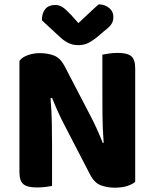

<svg xmlns="http://www.w3.org/2000/svg" viewBox="-20 -861 714 889"><path d="M606 -19Q592 -7 568 0.5Q544 8 511 8Q477 8 447 -3Q417 -14 397 -53L281 -277Q264 -309 249.5 -341Q235 -373 221 -408L214 -406Q219 -346 220 -291.5Q221 -237 221 -186V0Q211 2 191.5 4.5Q172 7 151 7Q106 7 88 -8.5Q70 -24 70 -64V-579Q82 -596 108.5 -605.5Q135 -615 165 -615Q200 -615 229.5 -604Q259 -593 279 -555L396 -330Q413 -298 427.5 -266Q442 -234 456 -199L460 -200Q455 -267 454.5 -327Q454 -387 454 -442V-608Q464 -610 483.5 -613Q503 -616 525 -616Q570 -616 588 -600.5Q606 -585 606 -545ZM343 -754Q366 -775 390 -798Q414 -821 437 -841Q466 -840 485.5 -824Q505 -808 505 -783Q505 -763 495.5 -749Q486 -735 461 -716L427 -687Q401 -667 383 -659.5Q365 -652 343 -652Q316 -652 295.5 -662.5Q275 -673 257 -690L174 -767Q174 -801 190 -819.5Q206 -838 235 -838Q254 -838 269.5 -828Q285 -818 311 -790Z"/></svg>

Font: Baloo Da 2
Style: Bold
Weight: 700
Designer: Noopur Datye, Sulekha Rajkumar and Ek Type
Foundry: Ek Type
Version: Version 1.640;hotconv 1.0.111;makeotfexe 2.5.65597; ttfautoh